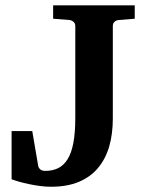

<svg xmlns="http://www.w3.org/2000/svg" viewBox="-20 -691 552 727"><path d="M429.2 -615.2Q419.9 -614.3 413.6 -608.4Q407.2 -602.5 407.2 -592.8V-242.2Q407.2 -184.1 393.6 -136.7Q379.9 -89.4 351.3 -55.2Q322.8 -21 278.6 -2.4Q234.4 16.1 172.9 16.1Q152.3 16.1 130.9 13.2Q109.4 10.3 89.6 6.1Q69.8 2 52.7 -2.9Q35.6 -7.8 23.9 -12.2V-194.8H102.1L125 -61Q126.5 -56.2 129.9 -52.2Q132.8 -48.8 137.7 -46.4Q142.6 -43.9 150.9 -43.9Q178.7 -43.9 200 -54.2Q221.2 -64.5 235.8 -87.9Q250.5 -111.3 257.8 -149.9Q265.1 -188.5 265.1 -245.1V-592.8Q265.1 -602.5 258.3 -608.4Q251.5 -614.3 243.2 -615.2L181.2 -620.1V-670.9H490.2V-620.1Z"/></svg>

Font: Charis SIL Phon
Style: Bold
Weight: 700
Foundry: SIL International
Version: Version 5.000